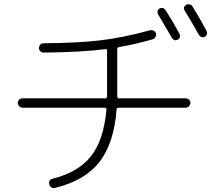

<svg xmlns="http://www.w3.org/2000/svg" viewBox="-20 -860 1040 922"><path d="M746.1 -819.3Q753.9 -823.2 761.7 -821.3Q769.5 -819.3 775.4 -810.5Q809.6 -757.8 841.8 -698.2Q845.7 -690.4 843.8 -682.1Q841.8 -673.8 834 -669.9Q816.4 -661.1 805.7 -677.7Q778.3 -724.6 739.3 -791Q734.4 -797.9 736.8 -806.6Q739.3 -815.4 746.1 -819.3ZM904.3 -829.1Q941.4 -769.5 971.7 -711.9Q975.6 -704.1 973.6 -696.3Q971.7 -688.5 963.9 -683.6Q946.3 -674.8 934.6 -693.4Q901.4 -752.9 867.2 -808.6Q856.4 -825.2 874 -836.9Q881.8 -840.8 890.6 -838.9Q899.4 -836.9 904.3 -829.1ZM87.9 -342.8Q79.1 -342.8 72.3 -350.1Q65.4 -357.4 65.4 -366.2Q65.4 -375 72.3 -381.3Q79.1 -387.7 87.9 -387.7H485.4Q494.1 -387.7 494.1 -397.5V-417V-617.2Q494.1 -626 486.3 -624Q374 -609.4 189.5 -607.4Q180.7 -607.4 173.8 -613.8Q167 -620.1 167 -628.9Q167 -637.7 172.9 -645Q178.7 -652.3 188.5 -652.3Q349.6 -653.3 459.5 -666Q569.3 -678.7 701.2 -714.8Q710 -716.8 718.3 -712.4Q726.6 -708 729 -699.2Q731.4 -690.4 726.1 -681.6Q720.7 -672.9 711.9 -670.9Q626 -646.5 550.8 -633.8Q543 -631.8 543 -624V-417V-397.5Q543 -388.7 550.8 -387.7H872.1Q880.9 -387.7 887.7 -381.3Q894.5 -375 894.5 -366.2Q894.5 -357.4 887.7 -350.1Q880.9 -342.8 872.1 -342.8H548.8Q540 -342.8 540 -335Q527.3 -170.9 457 -81.5Q386.7 7.8 245.1 42Q223.6 46.9 216.8 25.4Q211.9 2.9 233.4 -2Q357.4 -33.2 418 -111.3Q478.5 -189.5 491.2 -334Q491.2 -342.8 483.4 -342.8Z"/></svg>

Font: Rounded-X Mgen+ 1mn light
Style: Regular
Weight: 200
Designer: [Source Han Sans]
Ryoko NISHIZUKA  (kana & ideographs); Paul D. Hunt (Latin, Greek & Cyrillic); Wenlong ZHANG  (bopomofo
Version: Version 1.059.20150602